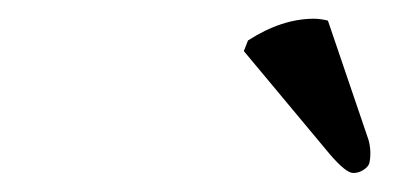

<svg xmlns="http://www.w3.org/2000/svg" viewBox="-20 -721 432 203"><path d="M326.7 -699.2 369.6 -573.2Q373 -561 370.6 -548.8Q369.6 -544.9 364.5 -541.5Q359.4 -538.1 353.5 -538.1Q345.7 -538.1 328.6 -558.1L237.8 -667L242.2 -678.2Q277.8 -701.2 312 -701.2Q318.8 -701.2 326.7 -699.2Z"/></svg>

Font: Linux Biolinum
Style: Italic
Weight: 400
Italic angle: -12°
Designer: Philipp H. Poll
Foundry: Philipp H. Poll
Version: Version 1.1.3 ; ttfautohint (v0.9)